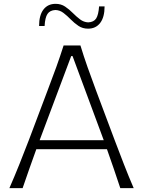

<svg xmlns="http://www.w3.org/2000/svg" viewBox="-20 -966 735 986"><path d="M28.3 0Q54.2 -59.1 80.3 -124.3Q106.4 -189.5 128.9 -248.5L223.6 -499.5Q249.5 -567.4 269.3 -622.3Q289.1 -677.2 306.6 -732.4H393.1Q410.2 -676.3 429.4 -621.8Q448.7 -567.4 474.1 -499L568.4 -247.6Q591.3 -187 616.2 -122.8Q641.1 -58.6 666.5 0H597.7Q581.5 -48.3 564.2 -99.6Q546.9 -150.9 529.3 -199.7H166.5Q148.4 -149.9 130.6 -99.1Q112.8 -48.3 96.2 0ZM512.7 -246.1 352.5 -678.2H345.7L183.6 -246.1ZM432.1 -818.8Q404.3 -818.8 383.1 -833Q361.8 -847.2 343.5 -866Q325.2 -884.8 306.2 -899.4Q287.1 -914.1 264.2 -914.6Q236.3 -913.1 223.9 -894.5Q211.4 -876 209 -832.5H180.7Q180.7 -887.7 203.1 -917Q225.6 -946.3 265.6 -946.3Q293.5 -946.3 314.5 -932.1Q335.4 -918 353.8 -899.4Q372.1 -880.9 391.1 -866.5Q410.2 -852.1 433.1 -851.1Q461.9 -852.5 473.9 -871.3Q485.8 -890.1 488.8 -933.1H517.1Q517.1 -877.9 494.6 -848.4Q472.2 -818.8 432.1 -818.8Z"/></svg>

Font: Pinar DS1 Light
Style: Regular
Weight: 300
Designer: Amin Abedi
Version: Version 3.000